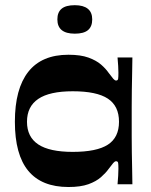

<svg xmlns="http://www.w3.org/2000/svg" viewBox="-20 -717 587 747"><path d="M246.3 10.6Q142.2 10.6 90.1 -52.3Q37.9 -115.3 37.9 -243.3Q37.9 -371.4 90.1 -437.7Q142.2 -504 246.3 -504Q293.6 -504 324 -493Q354.3 -482 373 -465.9Q391.6 -449.7 402.3 -434.1Q414.6 -417.4 420.6 -410.6Q426.6 -403.7 431.6 -403.7Q438.7 -403.7 439.7 -410.9Q440.7 -418 440.7 -434Q440.7 -444.4 439.8 -460.5Q439 -476.7 437.3 -493.4H495.1Q494.8 -464.2 494.1 -431.7Q493.4 -399.2 492.9 -366Q492.4 -332.8 492.4 -301.8Q492.4 -270.7 492.4 -243.3Q492.4 -216.7 492.4 -186.3Q492.4 -155.9 492.9 -124Q493.4 -92.1 494.1 -60.7Q494.8 -29.2 495.1 0H437.3Q439 -16.7 439.8 -33Q440.7 -49.4 440.7 -60.4Q440.7 -75.7 439.7 -82.7Q438.7 -89.7 431.6 -89.7Q426.6 -89.7 420.6 -82.8Q414.6 -76 402.3 -59.3Q391.6 -44.3 373 -27.8Q354.3 -11.3 324 -0.3Q293.6 10.6 246.3 10.6ZM263 -126.1Q356.4 -126.1 399.7 -154.2Q443 -182.2 443 -243.3Q443 -304.5 399.7 -333.2Q356.4 -361.9 263 -361.9Q172.7 -361.9 128.9 -332.2Q85 -302.5 85 -243.3Q85 -184.2 128.9 -155.1Q172.7 -126.1 263 -126.1ZM271 -586Q203.2 -586 203.2 -641.6Q203.2 -669.4 219.8 -683.1Q236.3 -696.8 271 -696.8Q304.4 -696.8 321.6 -682.9Q338.8 -669.1 338.8 -641.4Q338.8 -613.7 322.3 -599.8Q305.8 -586 271 -586Z"/></svg>

Font: Ojuju ExtraLight
Style: Regular
Weight: 200
Designer: Chisaokwu Joboson, Mirko Velimirovic
Foundry: Udi Foundry
Version: Version 1.000